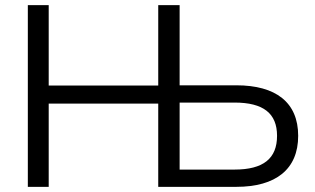

<svg xmlns="http://www.w3.org/2000/svg" viewBox="-20 -725 1223 745"><path d="M88 0H169V-323H594V0H897C1050 0 1137 -68 1137 -198C1137 -328 1050 -394 897 -394H677V-705H594V-393H169V-705H88ZM890 -67H677V-327H890C1002 -327 1055 -285 1055 -198C1055 -110 1002 -67 890 -67Z"/></svg>

Font: Poppy and Pepper
Style: Regular
Weight: 400
Designer: Thy Ha
Foundry: Thy Ha
Version: Version 0.001;Glyphs 3.2 (3227)